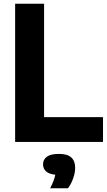

<svg xmlns="http://www.w3.org/2000/svg" viewBox="-20 -760 575 1028"><path d="M61 0V-740H216V-133H531.5V0ZM248.5 248Q270.5 205.5 276 175.5Q242 172 226.2 157.2Q210.5 142.5 210.5 120Q210.5 94 231 79Q251.5 64 296 64Q341 64 361.8 83.2Q382.5 102.5 382.5 138Q382.5 164.5 371.8 195Q361 225.5 344 248Z"/></svg>

Font: Encode Sans SemiCondensed SemiCondensed
Style: Bold
Weight: 700
Width: 4
Designer: Multiple Designers
Foundry: Impallari Type
Version: Version 3.000; ttfautohint (v1.8.3) -l 8 -r 50 -G 200 -x 14 